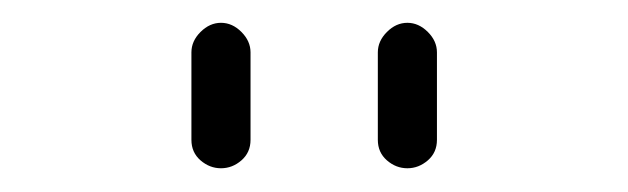

<svg xmlns="http://www.w3.org/2000/svg" viewBox="-20 -755 540 165"><path d="M304.7 -634.8V-710Q304.7 -719.7 312.5 -727.5Q320.3 -735.4 330.1 -735.4Q339.8 -735.4 347.7 -727.5Q355.5 -719.7 355.5 -710V-634.8Q355.5 -624 347.7 -617.2Q339.8 -610.4 330.1 -610.4Q320.3 -610.4 312.5 -617.2Q304.7 -624 304.7 -634.8ZM144.5 -634.8V-710Q144.5 -719.7 152.3 -727.5Q160.2 -735.4 169.9 -735.4Q179.7 -735.4 187.5 -727.5Q195.3 -719.7 195.3 -710V-634.8Q195.3 -624 187.5 -617.2Q179.7 -610.4 169.9 -610.4Q160.2 -610.4 152.3 -617.2Q144.5 -624 144.5 -634.8Z"/></svg>

Font: Rounded Mgen+ 1m light
Style: Regular
Weight: 200
Designer: [Source Han Sans]
Ryoko NISHIZUKA  (kana & ideographs); Paul D. Hunt (Latin, Greek & Cyrillic); Wenlong ZHANG  (bopomofo
Version: Version 1.059.20150602